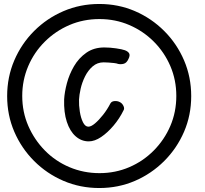

<svg xmlns="http://www.w3.org/2000/svg" viewBox="-20 -852 1034 967"><path d="M480 95Q384 95 300 59Q216 23 152 -41Q88 -105 52 -188.5Q16 -272 16 -368Q16 -464 52 -548Q88 -632 152 -696Q216 -760 300 -796Q384 -832 480 -832Q576 -832 659.5 -796Q743 -760 807 -696Q871 -632 907 -548Q943 -464 943 -368Q943 -272 907 -188.5Q871 -105 807 -41Q743 23 659.5 59Q576 95 480 95ZM602 -296Q582 -255 552 -219.5Q522 -184 489.5 -162Q457 -140 427 -140Q390 -140 361 -165.5Q332 -191 316.5 -238.5Q301 -286 303 -351Q305 -388 317 -433Q329 -478 353 -519Q377 -560 415 -586.5Q453 -613 505 -613Q534 -613 564.5 -608.5Q595 -604 609 -599Q625 -593 630.5 -583Q636 -573 627 -555Q618 -535 603.5 -531Q589 -527 575 -530Q568 -533 554.5 -534.5Q541 -536 526.5 -537Q512 -538 502 -538Q470 -538 446.5 -517.5Q423 -497 408 -466.5Q393 -436 386 -404.5Q379 -373 378 -350Q377 -322 382 -290Q387 -258 398 -236Q409 -214 425 -214Q439 -214 458.5 -230.5Q478 -247 499 -273.5Q520 -300 536 -331Q542 -342 557.5 -343Q573 -344 585 -337Q596 -331 602 -318Q608 -305 602 -296ZM481 20Q561 20 631 -10Q701 -40 754.5 -94Q808 -148 838 -218Q868 -288 868 -369Q868 -449 838 -519Q808 -589 754.5 -642.5Q701 -696 631 -726Q561 -756 481 -756Q400 -756 330 -726Q260 -696 206 -642.5Q152 -589 122 -518.5Q92 -448 92 -369Q92 -288 122.5 -218Q153 -148 206 -94Q259 -40 330 -10Q401 20 481 20Z"/></svg>

Font: Edu NSW ACT Foundation Medium
Style: Regular
Weight: 500
Version: Version 1.003